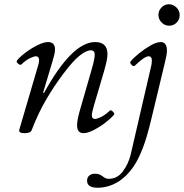

<svg xmlns="http://www.w3.org/2000/svg" viewBox="-20 -614 866 904"><path d="M95 13Q66 13 71 -4L159 -304Q173 -349 148 -349Q141 -349 122 -340.5Q103 -332 80 -310Q75 -306 65 -314.5Q55 -323 60 -329Q72 -345 99 -365.5Q126 -386 156 -401Q186 -416 206 -416Q239 -416 239 -381Q239 -369 235 -353.5Q231 -338 225 -318L183 -178L187 -176Q319 -416 428 -416Q486 -416 486 -359Q486 -345 482 -326Q478 -307 470 -279L422 -116Q412 -83 412.5 -68.5Q413 -54 428 -54Q436 -54 454.5 -62.5Q473 -71 497 -93Q502 -98 511.5 -88.5Q521 -79 517 -74Q504 -58 477.5 -37.5Q451 -17 422 -2Q393 13 373 13Q343 13 343 -24Q343 -47 354 -87L411 -285Q419 -312 422.5 -330Q426 -348 426 -356Q426 -377 408 -377Q385 -377 353 -350.5Q321 -324 280 -269Q238 -214 199 -148Q160 -82 129 -1Q124 13 95 13ZM777 -493Q756 -493 741 -508Q726 -523 726 -544Q726 -564 740.5 -579Q755 -594 775 -594Q795 -594 810.5 -579Q826 -564 826 -543Q826 -522 811.5 -507.5Q797 -493 777 -493ZM440 270Q390 270 390 237Q390 221 400.5 212.5Q411 204 425 204Q439 204 447 207Q455 210 463 216Q477 228 492 228Q532 228 558 193.5Q584 159 595 115L692 -304Q693 -307 694 -314.5Q695 -322 695 -329Q695 -349 680 -349Q661 -349 615 -305Q609 -299 599.5 -308.5Q590 -318 595 -325Q608 -341 634.5 -362.5Q661 -384 689 -400Q717 -416 737 -416Q766 -416 766 -375Q766 -357 756 -318L696 -68Q685 -20 670 31Q655 82 632.5 129Q610 176 575 211Q545 241 510 255.5Q475 270 440 270Z"/></svg>

Font: Junicode SmExp
Style: Italic
Weight: 400
Width: 6
Italic angle: -11°
Designer: Peter S. Baker
Version: Version 2.205; ttfautohint (v1.8.4)